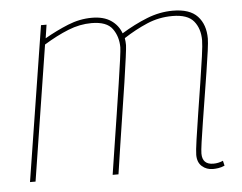

<svg xmlns="http://www.w3.org/2000/svg" viewBox="-44 -593 825 655"><g transform="rotate(-5 368.5 -265.0)"><path d="M660 10Q638 10 622.5 -3.5Q607 -17 607 -43Q607 -56 612.5 -94.5Q618 -133 626 -183.5Q634 -234 642 -285Q650 -336 655.5 -375.5Q661 -415 661 -431Q661 -471 640 -496.5Q619 -522 567 -522Q521 -522 480 -504.5Q439 -487 399 -461Q401 -448 401 -437Q401 -430 396.5 -395.5Q392 -361 384.5 -311Q377 -261 368 -204Q359 -147 351 -93.5Q343 -40 337 0H317Q323 -40 331.5 -93.5Q340 -147 348.5 -202.5Q357 -258 364.5 -307Q372 -356 376.5 -389.5Q381 -423 381 -431Q381 -468 361.5 -495Q342 -522 290 -522Q250 -522 210 -506Q170 -490 126 -463L53 0H34L118 -530H137L130 -484Q170 -507 210.5 -523.5Q251 -540 293 -540Q333 -540 358 -523Q383 -506 393 -478Q437 -505 481 -522.5Q525 -540 570 -540Q628 -540 654.5 -511.5Q681 -483 681 -435Q681 -423 677 -393Q673 -363 666.5 -322.5Q660 -282 653 -238Q646 -194 639.5 -153.5Q633 -113 629 -84.5Q625 -56 625 -46Q625 -8 663 -8Q680 -8 696 -15L700 2Q689 7 678.5 8.5Q668 10 660 10Z"/></g></svg>

Font: Georama Thin
Style: Italic
Weight: 100
Italic angle: -9°
Designer: Jean-Baptiste Levee
Foundry: Production Type
Version: Version 1.000